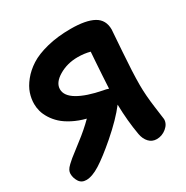

<svg xmlns="http://www.w3.org/2000/svg" viewBox="-165 -817 970 1000"><g transform="rotate(-30 319.5 -316.5)"><path d="M71.8 44.9Q43 44.9 29.1 22.7Q15.1 0.5 15.1 -24.9Q15.1 -35.2 20.5 -45.7Q25.9 -56.2 39.6 -69.1Q53.2 -82 64 -90.8Q74.7 -99.6 99.4 -118.4Q124 -137.2 137.2 -147.9Q189.5 -187.5 232.9 -231Q189.5 -242.2 154.5 -260.3Q119.6 -278.3 97.4 -298.8Q75.2 -319.3 60.3 -343.3Q45.4 -367.2 39.3 -389.4Q33.2 -411.6 33.2 -434.1Q33.2 -465.3 43.7 -497.1Q54.2 -528.8 80.8 -562Q107.4 -595.2 147 -620.6Q186.5 -646 250.2 -662.1Q314 -678.2 393.1 -678.2Q484.4 -678.2 530.8 -652.6Q577.1 -627 577.1 -568.8Q577.1 -564 568.1 -441.7Q559.1 -319.3 559.1 -244.1Q559.1 -182.6 569.6 -106.2Q580.1 -29.8 580.1 -27.8Q580.1 1 554 22.5Q527.8 43.9 496.1 43.9Q468.3 43.9 450 24.4Q431.6 4.9 425.8 -26.9Q410.2 -115.2 408.2 -213.9Q361.8 -152.8 276.9 -79.1Q202.6 -15.1 154.8 14.9Q106.9 44.9 71.8 44.9ZM379.9 -315.9Q397 -313.5 411.1 -308.1Q413.1 -343.8 415.5 -385.5Q418 -427.2 420.9 -468Q423.8 -508.8 424.8 -522.9Q390.6 -532.2 351.1 -532.2Q288.1 -532.2 238 -502.4Q188 -472.7 188 -433.1Q188 -393.1 238.5 -363.3Q289.1 -333.5 379.9 -315.9Z"/></g></svg>

Font: Shantell Sans Bouncy
Style: Bold
Weight: 700
Designer: Stephen Nixon, Anya Danilova, Shantell Martin
Foundry: Arrow Type
Version: Version 1.006;[9816181b4]